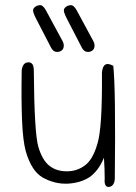

<svg xmlns="http://www.w3.org/2000/svg" viewBox="-20 -726 540 761"><path d="M114 -447Q116 -197 132 -144Q148 -90 177 -68Q204 -47 245 -47Q285 -47 316 -70Q348 -93 366 -156Q386 -219 384 -438Q388 -488 429 -465Q439 -374 435 -17Q433 12 412 15Q392 16 395 -17Q395 -55 392 -101Q381 -74 366.5 -55Q352 -36 335 -24Q300 -1 248 2Q197 4 150 -22Q105 -47 82 -127Q71 -167 67.5 -246.5Q64 -326 66 -447Q70 -479 93 -479Q114 -479 114 -447ZM228 -563Q234 -552 232.5 -541Q231 -530 223 -525Q214 -519 202.5 -520.5Q191 -522 183 -536L124 -650Q115 -667 112 -678Q109 -689 116 -696Q124 -704 137 -705.5Q150 -707 162 -685ZM350 -563Q356 -552 354.5 -541Q353 -530 345 -525Q336 -519 324.5 -520.5Q313 -522 305 -536L246 -650Q237 -667 234 -678Q231 -689 238 -696Q246 -704 259 -705.5Q272 -707 284 -685Z"/></svg>

Font: Yomogi
Style: Regular
Weight: 400
Designer: satsuyako
Foundry: satsuyako
Version: Version 3.100